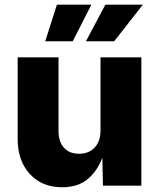

<svg xmlns="http://www.w3.org/2000/svg" viewBox="-20 -790 677 817"><path d="M244.6 6.8Q158.7 6.8 106.9 -49.6Q55.2 -106 55.2 -198.2V-545.9H229V-232.4Q229 -187 252.2 -161.4Q275.4 -135.7 316.4 -135.7Q357.4 -135.7 382.6 -161.9Q407.7 -188 407.7 -234.9V-545.9H581.5V0H418L415.5 -118.7Q394 -62 352.8 -27.6Q311.5 6.8 244.6 6.8ZM465.8 -614.3H345.7L428.2 -770H587.9ZM289.6 -614.3H172.4L222.2 -770H368.7Z"/></svg>

Font: Inter Extra Bold
Style: Regular
Weight: 800
Designer: Rasmus Andersson
Foundry: rsms
Version: Version 4.000;git-3c8e0fc